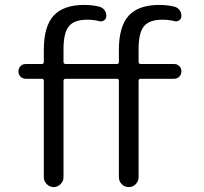

<svg xmlns="http://www.w3.org/2000/svg" viewBox="-20 -760 827 780"><path d="M85 -440Q72 -440 63.5 -448.5Q55 -457 55 -470Q55 -483 63.5 -491.5Q72 -500 85 -500H150Q158 -500 158 -509V-557Q158 -653 198 -696.5Q238 -740 322 -740Q355 -740 383 -733Q396 -730 404 -719.5Q412 -709 412 -695Q412 -684 403 -677.5Q394 -671 384 -674Q360 -680 335 -680Q282 -680 260 -653.5Q238 -627 238 -560V-509Q238 -500 247 -500H455Q463 -500 463 -509V-557Q463 -653 503 -696.5Q543 -740 627 -740Q660 -740 688 -733Q701 -730 709 -719.5Q717 -709 717 -695Q717 -684 708 -677.5Q699 -671 689 -674Q665 -680 640 -680Q587 -680 565 -653.5Q543 -627 543 -560V-509Q543 -500 552 -500H687Q700 -500 708.5 -491.5Q717 -483 717 -470Q717 -457 708.5 -448.5Q700 -440 687 -440H552Q543 -440 543 -431V-40Q543 -24 531.5 -12Q520 0 503 0Q486 0 474.5 -12Q463 -24 463 -40V-431Q463 -440 455 -440H247Q238 -440 238 -431V-40Q238 -24 226 -12Q214 0 198 0Q182 0 170 -12Q158 -24 158 -40V-431Q158 -440 150 -440Z"/></svg>

Font: Rounded Mplus 1c
Style: Regular
Weight: 400
Version: Version 1.059.20150529